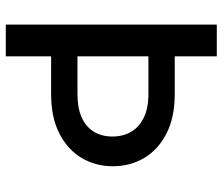

<svg xmlns="http://www.w3.org/2000/svg" viewBox="-73 -695 768 662"><g transform="rotate(90 311.0 -364.0)"><path d="M64.9 -727.5H174.3V0H64.9ZM116.2 -582.5H304.2Q384.8 -582.5 440.4 -554Q496.1 -525.4 524.7 -477.1Q553.2 -428.7 553.2 -369.1Q553.2 -309.6 524.7 -261.5Q496.1 -213.4 440.4 -184.8Q384.8 -156.2 304.2 -156.2H116.2V-247.1H304.2Q352.5 -247.1 385 -261.7Q417.5 -276.4 434.1 -303.5Q450.7 -330.6 450.7 -367.2Q450.7 -404.8 434.1 -432.6Q417.5 -460.4 385 -476.1Q352.5 -491.7 304.2 -491.7H116.2Z"/></g></svg>

Font: Inter 28pt Medium
Style: Regular
Weight: 500
Designer: Rasmus Andersson
Foundry: rsms
Version: Version 4.001;git-66647c0bb